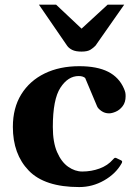

<svg xmlns="http://www.w3.org/2000/svg" viewBox="-20 -774 571 809"><path d="M314 14.2Q168 14.2 101.1 -55.2Q34.2 -124.5 34.2 -239.3Q34.2 -319.3 69.6 -376.5Q105 -433.6 168 -464.4Q231 -495.1 314 -495.1Q389.2 -495.1 435.5 -471.7Q481.9 -448.2 502.4 -400.4Q506.8 -390.1 508.1 -383.5Q509.3 -377 509.3 -368.7Q509.3 -342.8 496.8 -326.7Q484.4 -310.5 468 -303.5Q451.7 -296.4 439.5 -296.4Q421.4 -296.4 407.2 -306.4Q393.1 -316.4 389.2 -325.7L338.9 -445.3Q335.4 -448.7 328.4 -451.2Q321.3 -453.6 311.5 -453.6Q266.6 -453.6 234.6 -404.5Q202.6 -355.5 202.6 -239.3Q202.6 -174.3 220.7 -132.8Q238.8 -91.3 267.3 -71.3Q295.9 -51.3 326.7 -51.3Q365.2 -51.3 399.7 -64Q434.1 -76.7 455.6 -101.6Q458 -104 460.7 -106.9Q463.4 -109.9 468.3 -108.9L489.7 -98.6Q494.6 -96.7 494.6 -92.8Q494.6 -90.8 493.9 -88.9Q493.2 -86.9 491.7 -84.5Q467.3 -41.5 418.5 -13.7Q369.6 14.2 314 14.2ZM323.7 -556.6Q298.8 -556.6 284.4 -563.7Q270 -570.8 262.7 -581.5L144 -754.4H216.3L323.7 -653.3L433.6 -754.4H503.4L382.3 -581.5Q374.5 -573.2 361.8 -564.9Q349.1 -556.6 323.7 -556.6Z"/></svg>

Font: Gelasio
Style: Regular
Weight: 400
Designer: Eben Sorkin
Foundry: Eben Sorkin
Version: Version 1.008